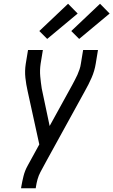

<svg xmlns="http://www.w3.org/2000/svg" viewBox="-20 -1001 603 1021"><path d="M170 0H92L93 -7Q98 -36 105 -64.5Q112 -93 127 -120L189 -233L127 -516Q119 -551 115 -587.5Q111 -624 117 -662L129 -735H208L196 -662Q191 -628 194 -595Q197 -562 202 -530L244 -331L364 -549Q371 -563 378.5 -576.5Q386 -590 392 -604Q398 -618 403 -632.5Q408 -647 410 -662L422 -735H501L489 -662Q483 -624 467 -587.5Q451 -551 431 -516L228 -147L195 -86Q185 -67 179.5 -47Q174 -27 171 -7ZM401 -794 359 -836 512 -981 563 -929ZM231 -794 189 -836 342 -981 393 -929Z"/></svg>

Font: Iosevka Term Curly Oblique
Style: Regular
Weight: 400
Italic angle: -9°
Designer: Belleve Invis
Foundry: Belleve Invis
Version: Version 32.3.0